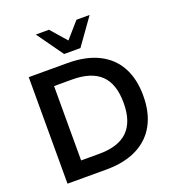

<svg xmlns="http://www.w3.org/2000/svg" viewBox="-163 -1067 1088 1194"><g transform="rotate(-20 381.0 -469.5)"><path d="M78 0V-705H334Q455 -705 538.5 -663.5Q622 -622 665 -543.5Q708 -465 708 -353Q708 -242 665 -163Q622 -84 538.5 -42Q455 0 334 0ZM207 -107H326Q454 -107 516 -168Q578 -229 578 -353Q578 -478 516 -538.5Q454 -599 326 -599H207ZM334 -765 210 -939H297L388 -835L479 -939H566L442 -765Z"/></g></svg>

Font: Mulish ExtraLight
Style: Bold
Weight: 700
Version: Version 3.603